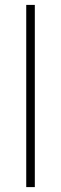

<svg xmlns="http://www.w3.org/2000/svg" viewBox="-20 -763 248 783"><path d="M87 0V-743H122V0Z"/></svg>

Font: Saira SemiCondensed Thin
Style: Regular
Weight: 250
Width: 4
Designer: Hector Gatti with collaboration of the Omnibus-Type team
Foundry: Omnibus-Type
Version: Version 1.101